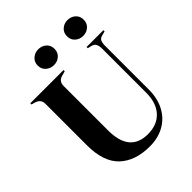

<svg xmlns="http://www.w3.org/2000/svg" viewBox="-241 -982 1131 1131"><g transform="rotate(-45 324.5 -417.0)"><path d="M81 -249V-358V-594Q81 -614 71.5 -626Q62 -638 42 -644L20 -650V-660H297V-650L268 -642Q231 -633 231 -592V-358V-223Q231 -41 382 -41Q459 -41 503 -88.5Q547 -136 547 -221V-588Q547 -611 540 -625Q533 -639 514 -644L489 -650V-660H629V-650L602 -643Q584 -639 577.5 -625.5Q571 -612 571 -589V-223Q571 -150 542 -95.5Q513 -41 460.5 -11.5Q408 18 339 18Q218 18 149.5 -46.5Q81 -111 81 -249ZM208 -786Q208 -816 229 -834Q250 -852 278 -852Q307 -852 327.5 -834Q348 -816 348 -786Q348 -756 327.5 -738Q307 -720 278 -720Q250 -720 229 -738Q208 -756 208 -786ZM452 -786Q452 -816 472.5 -834Q493 -852 521 -852Q550 -852 570.5 -834Q591 -816 591 -786Q591 -756 570.5 -738Q550 -720 521 -720Q493 -720 472.5 -738Q452 -756 452 -786Z"/></g></svg>

Font: DeepMind Serif Display
Style: Regular
Weight: 800
Designer: Frank Grießhammer / Modifications: Colophon Foundry
Foundry: Colophon Foundry
Version: Version 5.002